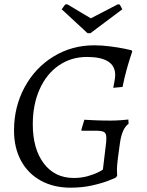

<svg xmlns="http://www.w3.org/2000/svg" viewBox="-20 -858 680 890"><path d="M575 -304 576 -284Q546 -264 536 -195Q531 -163 526.5 -125Q522 -87 522 -73L523 -43L517 -35Q517 -34 485.5 -21.5Q454 -9 407.5 1.5Q361 12 307 12Q229 12 169.5 -20.5Q110 -53 77.5 -113Q45 -173 45 -253Q45 -363 94 -453.5Q143 -544 228 -596Q313 -648 417 -648Q452 -648 490.5 -643Q529 -638 556 -632.5Q583 -627 590 -625L593 -619Q591 -613 583.5 -590.5Q576 -568 566 -531.5Q556 -495 548 -455L505 -451Q506 -457 510 -477.5Q514 -498 514 -510Q514 -594 383 -594Q310 -594 253 -555Q196 -516 164 -445Q132 -374 132 -282Q132 -168 183 -100.5Q234 -33 322 -33Q357 -33 387 -41.5Q417 -50 437 -60.5Q457 -71 457 -72L472 -198Q473 -206 473 -218Q473 -239 463 -245.5Q453 -252 425 -252H358L357 -256L371 -303Q372 -303 407.5 -301Q443 -299 492 -299Q518 -299 543 -301Q568 -303 575 -304ZM399 -704H386L266 -815L282 -837L292 -838L401 -773L526 -838L535 -837L547 -815Z"/></svg>

Font: Alegreya SC
Style: Italic
Weight: 400
Italic angle: -7°
Designer: Juan Pablo del Peral
Foundry: Huerta Tipografica
Version: Version 2.007; ttfautohint (v1.6)